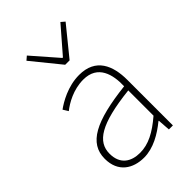

<svg xmlns="http://www.w3.org/2000/svg" viewBox="-240 -906 1016 1016"><g transform="rotate(-45 268.0 -397.5)"><path d="M218 13C288 13 354 -26 408 -70H411L416 0H446V-341C446 -448 408 -540 284 -540C198 -540 125 -496 92 -472L110 -443C144 -470 207 -507 282 -507C391 -507 413 -414 410 -329C173 -302 66 -247 66 -130C66 -30 136 13 218 13ZM221 -20C157 -20 103 -50 103 -131C103 -220 181 -273 410 -298V-109C341 -50 284 -20 221 -20ZM270 -630H303L433 -790L412 -808L289 -666H285L161 -808L140 -790Z"/></g></svg>

Font: Noto Sans JP Thin
Style: Regular
Weight: 100
Designer: Ryoko NISHIZUKA 西塚涼子 (kana, bopomofo & ideographs); Paul D. Hunt (Latin, Greek & Cyrillic); Sandoll Communications 산돌커뮤니
Foundry: Adobe
Version: Version 2.004;hotconv 1.0.118;makeotfexe 2.5.65603